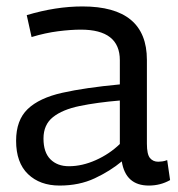

<svg xmlns="http://www.w3.org/2000/svg" viewBox="-20 -566 551 596"><path d="M30 -129Q30 -193 66 -227.5Q102 -262 173.5 -278Q245 -294 352 -304V-379Q352 -474 231 -474Q200 -474 160.5 -469Q121 -464 78 -451L63 -519Q153 -546 236 -546Q436 -546 436 -380V-120Q436 -87 445.5 -75.5Q455 -64 471 -64Q477 -64 484 -65Q491 -66 499 -69L508 -7Q478 10 442 10Q370 10 358 -65Q322 -35 274 -12.5Q226 10 165 10Q104 10 67 -25.5Q30 -61 30 -129ZM115 -136Q115 -93 136.5 -71.5Q158 -50 194 -50Q235 -50 277.5 -69Q320 -88 352 -119V-254Q281 -248 227.5 -237Q174 -226 144.5 -202.5Q115 -179 115 -136Z"/></svg>

Font: Georama
Style: Regular
Weight: 400
Designer: Jean-Baptiste Levee
Foundry: Production Type
Version: Version 1.000